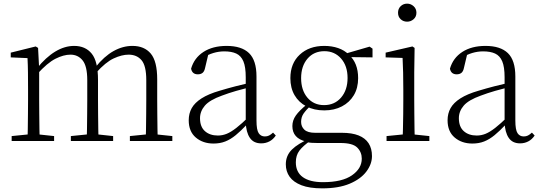

<svg xmlns="http://www.w3.org/2000/svg" viewBox="-20 -774 2968 1054"><path d="M44 0V-27L154 -38H174L277 -27V0ZM131 0Q132 -24 132.5 -64.5Q133 -105 133.5 -149Q134 -193 134 -226V-282Q134 -333 133.5 -375.5Q133 -418 131 -455L39 -459V-485L176 -519L189 -511L195 -396V-393V-226Q195 -193 195.5 -149Q196 -105 196.5 -64.5Q197 -24 198 0ZM369 0V-27L478 -38H499L601 -27V0ZM456 0Q457 -24 457.5 -64Q458 -104 458.5 -148Q459 -192 459 -226V-334Q459 -411 433.5 -442.5Q408 -474 367 -474Q329 -474 284.5 -451.5Q240 -429 184 -367L173 -398H182Q232 -460 283.5 -491Q335 -522 387 -522Q449 -522 483.5 -479.5Q518 -437 518 -335V-226Q518 -192 518.5 -148Q519 -104 519.5 -64Q520 -24 521 0ZM693 0V-27L802 -38H822L926 -27V0ZM779 0Q781 -24 781.5 -64Q782 -104 782.5 -148Q783 -192 783 -226V-334Q783 -413 757 -443.5Q731 -474 686 -474Q649 -474 604.5 -453.5Q560 -433 507 -374L495 -404H503Q552 -465 603 -493.5Q654 -522 707 -522Q772 -522 807.5 -480Q843 -438 843 -338V-226Q843 -192 843.5 -148Q844 -104 844.5 -64Q845 -24 846 0Z M1152 14Q1094 14 1055 -19Q1016 -52 1016 -114Q1016 -151 1032.5 -180.5Q1049 -210 1086.5 -234Q1124 -258 1186 -276Q1229 -289 1273.5 -300.5Q1318 -312 1358 -321V-297Q1318 -287 1276.5 -275Q1235 -263 1198 -249Q1131 -225 1104.5 -194Q1078 -163 1078 -125Q1078 -78 1105 -54Q1132 -30 1176 -30Q1201 -30 1224.5 -39.5Q1248 -49 1277.5 -72Q1307 -95 1347 -134L1353 -89H1334Q1302 -55 1274 -32Q1246 -9 1217 2.5Q1188 14 1152 14ZM1414 13Q1372 13 1351.5 -17.5Q1331 -48 1329 -102V-106V-350Q1329 -407 1316 -437.5Q1303 -468 1277 -480Q1251 -492 1211 -492Q1181 -492 1151 -483Q1121 -474 1089 -454L1125 -482L1106 -402Q1102 -382 1092 -374Q1082 -366 1066 -366Q1035 -366 1029 -397Q1046 -456 1097 -489Q1148 -522 1224 -522Q1306 -522 1347 -482.5Q1388 -443 1388 -354V-113Q1388 -61 1400 -43Q1412 -25 1434 -25Q1447 -25 1457 -30Q1467 -35 1479 -46L1494 -30Q1479 -8 1458.5 2.5Q1438 13 1414 13Z M1749 260Q1679 260 1635 243Q1591 226 1570 196.5Q1549 167 1549 128Q1549 80 1582.5 47Q1616 14 1680 -13L1686 -3Q1643 27 1623.5 53Q1604 79 1604 117Q1604 171 1642.5 198.5Q1681 226 1753 226Q1858 226 1912 188.5Q1966 151 1966 97Q1966 61 1941 36Q1916 11 1849 11H1723Q1706 11 1690 10Q1674 9 1660 5V3Q1585 -15 1585 -82Q1585 -113 1604 -140Q1623 -167 1665 -201V-210L1689 -198Q1660 -170 1646.5 -150.5Q1633 -131 1633 -105Q1633 -79 1651 -62Q1669 -45 1710 -45H1857Q1912 -45 1948.5 -30.5Q1985 -16 2003.5 12.5Q2022 41 2022 83Q2022 127 1991 168Q1960 209 1899.5 234.5Q1839 260 1749 260ZM1760 -168Q1704 -168 1662 -190Q1620 -212 1597 -251.5Q1574 -291 1574 -345Q1574 -426 1625.5 -474Q1677 -522 1760 -522Q1802 -522 1836.5 -510Q1871 -498 1894 -475L1896 -473Q1946 -428 1946 -345Q1946 -291 1922.5 -251.5Q1899 -212 1857 -190Q1815 -168 1760 -168ZM1759 -197Q1817 -197 1852.5 -238.5Q1888 -280 1888 -346Q1888 -412 1852.5 -452.5Q1817 -493 1761 -493Q1703 -493 1668 -452Q1633 -411 1633 -345Q1633 -279 1667.5 -238Q1702 -197 1759 -197ZM1865 -461V-478H1871L2009 -518L2025 -507V-459Z M2102 0V-27L2213 -38H2232L2337 -27V0ZM2190 0Q2191 -24 2192 -64.5Q2193 -105 2193.5 -149Q2194 -193 2194 -226V-281Q2194 -332 2193 -375Q2192 -418 2190 -456L2097 -459V-485L2244 -519L2256 -511L2254 -377V-226Q2254 -193 2254.5 -149Q2255 -105 2255.5 -64.5Q2256 -24 2257 0ZM2215 -655Q2194 -655 2179.5 -668.5Q2165 -682 2165 -704Q2165 -726 2179.5 -740Q2194 -754 2215 -754Q2235 -754 2250.5 -740Q2266 -726 2266 -704Q2266 -682 2250.5 -668.5Q2235 -655 2215 -655Z M2573 14Q2515 14 2476 -19Q2437 -52 2437 -114Q2437 -151 2453.5 -180.5Q2470 -210 2507.5 -234Q2545 -258 2607 -276Q2650 -289 2694.5 -300.5Q2739 -312 2779 -321V-297Q2739 -287 2697.5 -275Q2656 -263 2619 -249Q2552 -225 2525.5 -194Q2499 -163 2499 -125Q2499 -78 2526 -54Q2553 -30 2597 -30Q2622 -30 2645.5 -39.5Q2669 -49 2698.5 -72Q2728 -95 2768 -134L2774 -89H2755Q2723 -55 2695 -32Q2667 -9 2638 2.5Q2609 14 2573 14ZM2835 13Q2793 13 2772.5 -17.5Q2752 -48 2750 -102V-106V-350Q2750 -407 2737 -437.5Q2724 -468 2698 -480Q2672 -492 2632 -492Q2602 -492 2572 -483Q2542 -474 2510 -454L2546 -482L2527 -402Q2523 -382 2513 -374Q2503 -366 2487 -366Q2456 -366 2450 -397Q2467 -456 2518 -489Q2569 -522 2645 -522Q2727 -522 2768 -482.5Q2809 -443 2809 -354V-113Q2809 -61 2821 -43Q2833 -25 2855 -25Q2868 -25 2878 -30Q2888 -35 2900 -46L2915 -30Q2900 -8 2879.5 2.5Q2859 13 2835 13Z"/></svg>

Font: Noto Serif HK ExtraLight
Style: Regular
Weight: 200
Designer: Ryoko NISHIZUKA 西塚涼子 (kana & ideographs); Frank Grießhammer (Latin, Greek & Cyrillic); Wenlong ZHANG 张文龙 (bopomofo); San
Foundry: Adobe
Version: Version 2.002-H1;hotconv 1.1.0;makeotfexe 2.6.0